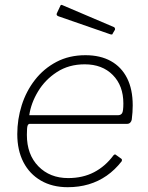

<svg xmlns="http://www.w3.org/2000/svg" viewBox="-20 -770 617 800"><path d="M262 10Q198 10 150.5 -17.5Q103 -45 77.5 -94.5Q52 -144 52 -211Q52 -273 70.5 -331.5Q89 -390 125.5 -437Q162 -484 215 -512Q268 -540 336 -540Q398 -540 442 -515.5Q486 -491 509.5 -444.5Q533 -398 533 -331Q533 -317 532 -302.5Q531 -288 529 -272Q528 -265 523 -259.5Q518 -254 510 -254H104Q98 -254 95 -246.5Q92 -239 92 -208Q92 -126 140 -77Q188 -28 264 -28Q325 -28 372 -52.5Q419 -77 453 -123Q457 -127 459.5 -126.5Q462 -126 464 -124L485 -109Q490 -106 487 -98Q459 -62 424.5 -38Q390 -14 349.5 -2Q309 10 262 10ZM472 -290Q483 -290 488.5 -298Q494 -306 494 -339Q494 -413 450 -457.5Q406 -502 333 -502Q267 -502 217.5 -470Q168 -438 138.5 -389Q109 -340 102 -290ZM232 -747Q233 -749 235 -749.5Q237 -750 239 -749L455 -657Q457 -656 458.5 -653Q460 -650 459 -646L450 -631Q449 -627 447 -626.5Q445 -626 440 -627L224 -702Q218 -704 216.5 -707.5Q215 -711 217 -715Z"/></svg>

Font: Libre Franklin Thin
Style: Italic
Weight: 100
Italic angle: -8°
Designer: Pablo Impallari, Rodrigo Fuenzalida, Nhung Nguyen
Foundry: Impallari Type
Version: Version 3.000